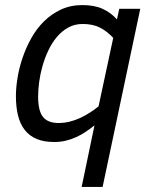

<svg xmlns="http://www.w3.org/2000/svg" viewBox="-20 -547 602 760"><path d="M354 -50.8Q336.9 -37.1 319.1 -25.1Q301.3 -13.2 281.5 -4.2Q261.7 4.9 240.2 10Q218.8 15.1 194.8 15.1Q154.3 15.1 125.5 3.2Q96.7 -8.8 78.4 -32Q60.1 -55.2 51.5 -89.1Q43 -123 43 -167Q43 -199.2 49.3 -238.5Q55.7 -277.8 69.1 -317.6Q82.5 -357.4 103.5 -395.3Q124.5 -433.1 153.8 -462.2Q183.1 -491.2 220.9 -509Q258.8 -526.9 306.2 -526.9Q353.5 -526.9 386.2 -512Q418.9 -497.1 442.9 -470.2L452.1 -512.2H535.2L386.2 192.9H303.2ZM428.2 -397Q403.8 -423.3 375.7 -437.7Q347.7 -452.1 307.1 -452.1Q275.4 -452.1 250 -438Q224.6 -423.8 205.1 -400.6Q185.5 -377.4 171.4 -347.4Q157.2 -317.4 148.2 -285.6Q139.2 -253.9 135 -222.4Q130.9 -190.9 130.9 -165Q130.9 -108.4 150.1 -84.2Q169.4 -60.1 211.9 -60.1Q233.9 -60.1 255.6 -65.4Q277.3 -70.8 297.4 -80.1Q317.4 -89.4 335.9 -101.3Q354.5 -113.3 370.1 -126Z"/></svg>

Font: Lorenzo Sans
Style: Italic
Weight: 400
Italic angle: -12°
Foundry: Intel Corporation
Version: Version 1.00; ttfautohint (v1.5)